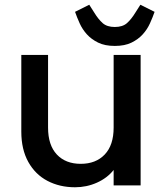

<svg xmlns="http://www.w3.org/2000/svg" viewBox="-20 -783 689 811"><path d="M574 -551V0H460V-65Q433 -31 389.5 -11.5Q346 8 297 8Q232 8 180.5 -19Q129 -46 99.5 -99Q70 -152 70 -227V-551H183V-244Q183 -170 220 -130.5Q257 -91 321 -91Q385 -91 422.5 -130.5Q460 -170 460 -244V-551ZM465 -589Q423 -589 394.5 -603Q366 -617 347 -638Q328 -659 316.5 -684.5Q305 -710 297 -733L357 -763L378 -730Q395 -702 413.5 -685.5Q432 -669 465 -669Q498 -669 516.5 -685.5Q535 -702 552 -730L573 -763L633 -733Q625 -710 613.5 -684.5Q602 -659 583 -638Q564 -617 535.5 -603Q507 -589 465 -589Z"/></svg>

Font: IBM-Poppins
Style: Poppins-Medium
Weight: 500
Designer: Mike Abbink, Paul van der Laan, Pieter van Rosmalen, Ben Mitchell, Mark Frömberg
Foundry: Bold Monday
Version: Version 1.1